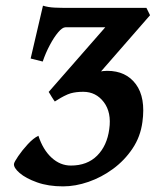

<svg xmlns="http://www.w3.org/2000/svg" viewBox="-20 -643 549 676"><path d="M508.3 -589.4 324.2 -378.4 172.9 -285.6 151.4 -319.3 350.6 -546.9H210.4Q199.7 -546.9 184.8 -529.3Q169.9 -511.7 155.3 -484.1Q140.6 -456.5 130.4 -426.3L87.9 -437L131.3 -623Q149.9 -617.2 172.1 -616.2Q194.3 -615.2 223.6 -615.2H495.6ZM481.4 -213.4Q474.6 -161.6 446.5 -119.9Q418.5 -78.1 377.9 -48.3Q337.4 -18.6 291.5 -2.7Q245.6 13.2 202.1 13.2Q149.9 13.2 110.4 -1Q70.8 -15.1 49.1 -33.9Q27.3 -52.7 29.3 -66.4Q30.3 -72.8 44.2 -93.3Q58.1 -113.8 77.9 -135.3Q97.7 -156.7 115.2 -165Q131.3 -115.7 161.6 -87.9Q191.9 -60.1 229.5 -60.1Q287.1 -60.1 322 -95Q356.9 -129.9 364.7 -188.5Q373 -247.1 345.5 -283.4Q317.9 -319.8 272.9 -319.8Q248 -319.8 229 -314.5Q210 -309.1 172.9 -286.1Q170.4 -288.6 161.9 -302.2Q153.3 -315.9 151.4 -319.8Q175.8 -334.5 214.4 -351.6Q252.9 -368.7 292.2 -381.1Q331.5 -393.6 357.4 -393.6Q423.8 -393.6 458.5 -346.4Q493.2 -299.3 481.4 -213.4Z"/></svg>

Font: Gentium Book Plus
Style: Bold Italic
Weight: 700
Italic angle: -8°
Designer: Victor Gaultney, Annie Olsen, Iska Routamaa, Becca Hirsbrunner
Foundry: SIL International
Version: Version 6.101